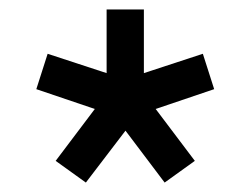

<svg xmlns="http://www.w3.org/2000/svg" viewBox="-20 -765 531 407"><path d="M162 -378C162 -378 98 -424 98 -424C98 -424 181 -534 181 -534C181 -534 57 -576 57 -576C57 -576 81 -651 81 -651C81 -651 206 -610 206 -610C206 -610 206 -745 206 -745C206 -745 285 -745 285 -745C285 -745 285 -610 285 -610C285 -610 410 -651 410 -651C410 -651 434 -576 434 -576C434 -576 310 -534 310 -534C310 -534 393 -424 393 -424C393 -424 329 -378 329 -378C329 -378 246 -488 246 -488C246 -488 162 -378 162 -378Z"/></svg>

Font: Preevio_Regular
Style: Regular
Weight: 500
Designer: Gumpita Rahayu
Foundry: Tokotype Studio
Version: ""